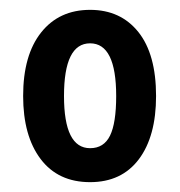

<svg xmlns="http://www.w3.org/2000/svg" viewBox="-20 -742 365 390"><path d="M297 -547Q297 -465 262 -418.5Q227 -372 163 -372Q98 -372 62.5 -419Q27 -466 27 -547Q27 -630 63.5 -676Q100 -722 163 -722Q225 -722 261 -677Q297 -632 297 -547ZM110 -547Q110 -441 163 -441Q191 -441 203.5 -466.5Q216 -492 216 -547Q216 -654 163 -654Q110 -654 110 -547Z"/></svg>

Font: Noto Sans ExtraCondensed SemiBold
Style: Regular
Weight: 600
Width: 2
Designer: Monotype Design Team
Foundry: Monotype Imaging Inc.
Version: Version 2.013; ttfautohint (v1.8.4.7-5d5b)